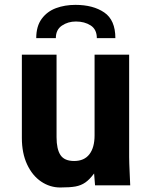

<svg xmlns="http://www.w3.org/2000/svg" viewBox="-20 -780 640 808"><path d="M72 -199.5V-550H218V-202.5Q218 -152.5 234.5 -127.5Q251 -102.5 292 -102.5Q334.5 -102.5 356.2 -130.8Q378 -159 378 -210.5V-550H523.5V-119Q523.5 -99 526 -45Q527 -28 528 0H380L376 -50Q357 -24.5 339 -12Q321 0.5 297.5 4.8Q274 9 233.5 9Q190 9 153 -16Q116 -41 94 -88.2Q72 -135.5 72 -199.5ZM465.5 -619.5H387.5Q387.5 -656 361.8 -672.8Q336 -689.5 299.5 -689.5Q266 -689.5 240.5 -672.2Q215 -655 215 -619.5H132.5Q132.5 -669.5 155.5 -700.8Q178.5 -732 215.8 -745.8Q253 -759.5 297.5 -759.5Q372 -759.5 418.8 -727.5Q465.5 -695.5 465.5 -619.5Z"/></svg>

Font: JuliaMono ExtraBold
Style: Regular
Weight: 800
Monospace: yes
Designer: cormullion
Foundry: corm
Version: Version 0.055; ttfautohint (v1.8.4)